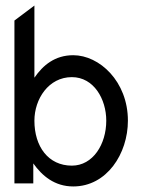

<svg xmlns="http://www.w3.org/2000/svg" viewBox="-20 -661 514 692"><path d="M32 0H100V-72C132 -27 177 11 244 11C365 11 441 -107 441 -226C441 -368 338 -462 244 -462C178 -462 135 -426 104 -381V-641L32 -587ZM104 -226C104 -304 155 -383 239 -383C318 -383 363 -304 363 -226C363 -141 315 -64 239 -64C154 -64 104 -133 104 -226Z"/></svg>

Font: Charger Pro
Style: Nar
Weight: 400
Designer: Jasper
Foundry: Cannot Into Space Fonts
Version: Version 1.09